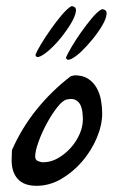

<svg xmlns="http://www.w3.org/2000/svg" viewBox="-20 -600 375 621"><path d="M17.6 -82Q17.6 -85.9 18.1 -98.1Q18.6 -110.4 18.6 -114.3Q49.8 -185.5 98.6 -246.1Q147.5 -306.6 209 -353.5Q210.9 -353.5 215.3 -355Q219.7 -356.4 221.7 -356.4Q248 -356.4 265.1 -345.2Q282.2 -334 292.5 -315.9Q302.7 -297.9 306.6 -275.9Q310.5 -253.9 310.5 -233.4Q310.5 -195.3 293 -153.8Q275.4 -112.3 245.6 -77.6Q215.8 -43 177.7 -21Q139.6 1 98.6 1Q57.6 1 37.6 -21Q17.6 -43 17.6 -82ZM93.8 -93.8Q93.8 -83 102.5 -79.1Q111.3 -75.2 120.1 -75.2Q144.5 -75.2 167.5 -88.4Q190.4 -101.6 208.5 -121.6Q226.6 -141.6 237.3 -166Q248 -190.4 248 -212.9Q248 -223.6 246.6 -236.8Q245.1 -250 240.2 -260.3Q235.4 -270.5 225.1 -276.4Q214.8 -282.2 196.3 -278.3Q182.6 -275.4 165 -252.9Q147.5 -230.5 131.3 -200.7Q115.2 -170.9 104.5 -141.1Q93.8 -111.3 93.8 -93.8ZM210.9 -580.1Q227.5 -579.1 225.6 -564Q223.6 -548.8 211.4 -527.3Q199.2 -505.9 180.7 -482.4Q162.1 -459 143.6 -441.9Q125 -424.8 110.8 -418Q96.7 -411.1 94.7 -422.9Q98.6 -433.6 112.3 -456.5Q126 -479.5 143.6 -504.4Q161.1 -529.3 179.2 -550.8Q197.3 -572.3 210.9 -580.1ZM309.6 -570.3Q326.2 -569.3 324.7 -554.2Q323.2 -539.1 311 -518.1Q298.8 -497.1 279.8 -473.6Q260.7 -450.2 242.7 -433.1Q224.6 -416 210 -409.2Q195.3 -402.3 193.4 -414.1Q197.3 -423.8 210.9 -447.3Q224.6 -470.7 242.2 -495.6Q259.8 -520.5 277.8 -542Q295.9 -563.5 309.6 -570.3Z"/></svg>

Font: La Belle Aurore
Style: Regular
Weight: 400
Version: Version 1.001 2001